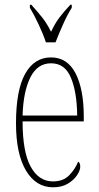

<svg xmlns="http://www.w3.org/2000/svg" viewBox="-20 -786 419 816"><path d="M205 10Q133 10 90.5 -61Q48 -132 48 -262Q48 -403 87 -472.5Q126 -542 197 -542Q266 -542 301 -474.5Q336 -407 336 -291V-270H76Q76 -140 110.5 -77.5Q145 -15 205 -15Q249 -15 274.5 -41.5Q300 -68 312 -99Q316 -97 318.5 -92Q321 -87 321 -77Q321 -62 307.5 -41.5Q294 -21 268.5 -5.5Q243 10 205 10ZM308 -295Q307 -394 281.5 -455.5Q256 -517 197 -517Q139 -517 109 -457Q79 -397 76 -295ZM175 -606Q164 -640 144 -682.5Q124 -725 107 -753V-766H113Q140 -736 159.5 -711.5Q179 -687 197 -651Q214 -687 232.5 -711.5Q251 -736 279 -766H285V-753Q267 -725 248 -682.5Q229 -640 216 -606Z"/></svg>

Font: Noto Serif Thai ExtraCondensed Thin
Style: Regular
Weight: 100
Width: 2
Designer: Monotype Design Team
Foundry: Monotype Imaging Inc.
Version: Version 2.001; ttfautohint (v1.8.4.7-5d5b)